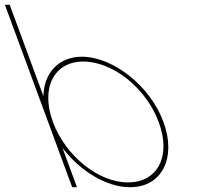

<svg xmlns="http://www.w3.org/2000/svg" viewBox="-214 -789 869 799"><path d="M-13.6 -281 -189.9 -759 -193.6 -769H-173.6L-169.9 -759L-33.3 -388.7C-31.4 -484.9 29.5 -552.3 126.1 -553C258.1 -553 412.8 -429 466.4 -281C521.3 -132 459.7 -9 326.3 -10C228.9 -10 118.7 -77.5 46.1 -173.4L102.6 -20L106.3 -10H86.3L82.6 -20ZM6.4 -281C58.4 -140 197.3 -29 318.9 -30C441.9 -30 499.7 -139 446.4 -281C394.4 -422 256.8 -532 133.4 -533C10.4 -533 -46 -423 6.4 -281Z"/></svg>

Font: Nordica Plus
Style: NordicaClassicUltraLightOpObl
Weight: 300
Version: Version 1